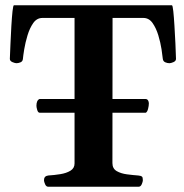

<svg xmlns="http://www.w3.org/2000/svg" viewBox="-20 -713 704 733"><path d="M130.9 -282.7Q125 -283.2 122.1 -293.2Q119.1 -303.2 119.1 -309.1Q119.1 -330.1 130.9 -335H536.6Q542.5 -334.5 545.4 -329.3Q548.3 -324.2 548.3 -318.4Q548.3 -309.1 545.2 -297.1Q542 -285.2 536.6 -282.7ZM164.6 0Q156.2 0 152.1 -9.8Q147.9 -19.5 147.9 -24.9Q147.9 -41 164.1 -43Q187 -44.4 210.2 -48.1Q233.4 -51.8 249 -61.3Q264.6 -70.8 264.6 -88.9V-644.5H142.1Q120.6 -644.5 106.9 -625Q93.3 -605.5 85 -577.9Q76.7 -550.3 72.5 -524.9Q68.4 -499.5 67.4 -487.8Q66.4 -478.5 58.3 -475.1Q50.3 -471.7 42.5 -471.7Q37.6 -471.7 27.6 -475.8Q17.6 -480 17.6 -488.3Q18.6 -512.2 20 -546.6Q21.5 -581.1 23.4 -614.5Q25.4 -647.9 27.8 -670.4Q30.3 -692.9 33.2 -692.9H636.2Q639.2 -692.9 641.6 -670.4Q644 -647.9 646 -614.5Q647.9 -581.1 649.7 -546.6Q651.4 -512.2 651.9 -488.3Q651.9 -480 642.1 -475.8Q632.3 -471.7 627 -471.7Q619.1 -471.7 611.1 -475.1Q603 -478.5 601.6 -487.8Q600.6 -499.5 596.7 -524.9Q592.8 -550.3 584.5 -577.9Q576.2 -605.5 562.5 -625Q548.8 -644.5 527.3 -644.5H409.7L409.2 -90.3Q409.2 -69.3 425.5 -59.8Q441.9 -50.3 465.1 -47.4Q488.3 -44.4 507.8 -43Q518.1 -42 521.7 -39.1Q525.4 -36.1 525.4 -24.9Q525.4 -19.5 521.2 -9.8Q517.1 0 508.8 0Z"/></svg>

Font: Gelasio SemiBold
Style: Regular
Weight: 600
Designer: Eben Sorkin
Foundry: Eben Sorkin
Version: Version 1.008